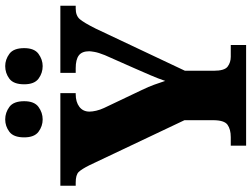

<svg xmlns="http://www.w3.org/2000/svg" viewBox="-134 -832 966 738"><g transform="rotate(-90 349.0 -463.0)"><path d="M158 0V-59H191Q221 -59 238.5 -71.5Q256 -84 256 -127V-237L83 -602Q68 -632 57 -643.5Q46 -655 16 -655H4V-714H360V-655H356Q326 -655 307.5 -641Q289 -627 289 -602Q289 -591 292.5 -576Q296 -561 303 -546L372 -401Q385 -374 392 -354.5Q399 -335 407 -311Q416 -338 429 -368Q442 -398 456 -430L506 -543Q516 -568 518.5 -583Q521 -598 521 -603Q521 -631 505 -643Q489 -655 456 -655H438V-714H696V-655H685Q658 -655 644.5 -639.5Q631 -624 608 -578L446 -235V-125Q446 -83 462 -71Q478 -59 500 -59H545V0ZM464 -782Q437 -782 415.5 -798Q394 -814 394 -853Q394 -894 415.5 -910Q437 -926 464 -926Q489 -926 511 -910Q533 -894 533 -853Q533 -814 511 -798Q489 -782 464 -782ZM259 -782Q233 -782 211.5 -798Q190 -814 190 -853Q190 -894 211.5 -910Q233 -926 259 -926Q285 -926 307 -910Q329 -894 329 -853Q329 -814 307 -798Q285 -782 259 -782Z"/></g></svg>

Font: Noto Serif Lao SemiCondensed Black
Style: Regular
Weight: 900
Width: 4
Designer: Monotype Design Team
Foundry: Monotype Imaging Inc.
Version: Version 2.003; ttfautohint (v1.8.4.7-5d5b)